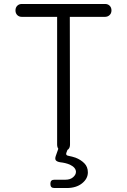

<svg xmlns="http://www.w3.org/2000/svg" viewBox="-20 -750 640 968"><path d="M268 -665H90Q76 -665 67 -674Q58 -683 58 -697.5Q58 -712 67 -721Q76 -730 90 -730H510Q524 -730 533 -721Q542 -712 542 -697.5Q542 -683 532.5 -674Q523 -665 509 -665H332L333 -22Q333 -6 325 2Q323 4 320 6L315 19Q312 26 315 30.5Q318 35 327 36Q343 39 361 45Q387 55 405 73Q423 91 423 119Q423 151 393.5 174.5Q364 198 316 198H255Q244 198 239 193Q234 188 234 177Q234 166 239 161Q244 156 255 156H311Q334 156 348.5 143.5Q363 131 363 116Q362 94 332 80Q311 71 283 68Q266 65 261 57.5Q256 50 262 34L274 0Q268 -8 268 -22Z"/></svg>

Font: Maple Mono ExtraLight
Style: Regular
Weight: 275
Monospace: yes
Designer: subframe7536
Version: Version 7.000